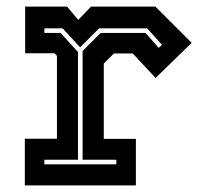

<svg xmlns="http://www.w3.org/2000/svg" viewBox="-20 -560 614 580"><path d="M55 0V-141H152V-391.5L144.5 -399H56V-540H182.5L216.5 -500L255 -540H449.5L559 -430.5L450 -324.5L381 -398.5H324L293.5 -368V-140.5H390.5V0ZM114 -63.5H331.5V-77.5H229.5V-406L284 -460.5H419.5L459.5 -415.5L469.5 -424.5L424.5 -474.5H279.5L222 -417L169 -474.5H114V-460.5H163L215.5 -403V-77.5H114Z"/></svg>

Font: Tourney Thin
Style: Bold
Weight: 700
Version: Version 1.015